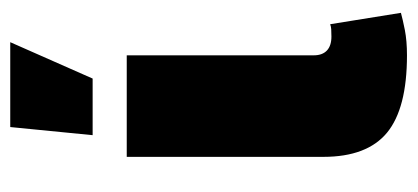

<svg xmlns="http://www.w3.org/2000/svg" viewBox="-238 -566 807 371"><g transform="rotate(-90 165.5 -380.5)"><path d="M244.1 2.4Q141.6 2.4 94.7 -36.1Q47.9 -74.7 47.9 -159.2V-539.1H244.1V-177.7Q244.1 -161.1 253.4 -152.3Q262.7 -143.6 280.3 -143.6Q289.1 -143.6 294.7 -144Q300.3 -144.5 304.2 -146L326.2 -9.3Q314 -5.9 293 -1.7Q272 2.4 244.1 2.4ZM89.8 -605 105.5 -764.2H269.5L199.2 -605Z"/></g></svg>

Font: Inter 18pt Black
Style: Regular
Weight: 900
Designer: Rasmus Andersson
Foundry: rsms
Version: Version 4.001;git-66647c0bb